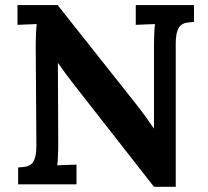

<svg xmlns="http://www.w3.org/2000/svg" viewBox="-20 -720 813 750"><path d="M666.5 9.8H581.5L261.7 -398.9Q236.3 -431.6 207 -473.6H206.1L207.5 -164.1Q207.5 -150.4 207.3 -137.2Q207 -124 206.5 -112.1Q206.1 -100.1 205.3 -90.3Q204.6 -80.6 203.6 -74.2L278.8 -77.1V0H50.8V-65.9Q67.4 -66.9 80.8 -69.1Q94.2 -71.3 103.3 -79.8Q112.3 -88.4 117.2 -105.5Q122.1 -122.6 122.1 -152.8L119.6 -536.1Q119.6 -549.8 119.9 -563Q120.1 -576.2 120.6 -588.1Q121.1 -600.1 121.8 -609.9Q122.6 -619.6 123.5 -626L48.3 -623V-700.2H205.1L510.7 -314.5Q536.1 -282.2 552.5 -259Q568.8 -235.8 580.6 -218.8H581.5V-536.1Q581.5 -549.8 581.8 -563Q582 -576.2 582.5 -588.1Q583 -600.1 583.7 -609.9Q584.5 -619.6 585.4 -626L510.3 -623V-700.2H737.8V-634.3Q720.7 -633.3 707.5 -630.9Q694.3 -628.4 685.3 -620.1Q676.3 -611.8 671.4 -594.7Q666.5 -577.6 666.5 -547.4Z"/></svg>

Font: Parastoo FD
Style: Bold-FD
Weight: 700
Foundry: Saber Rastikerdar (saber.rastikerdar@gmail.com)
Version: Version 2.0.1